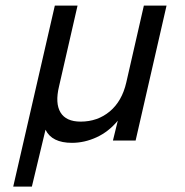

<svg xmlns="http://www.w3.org/2000/svg" viewBox="-20 -508 669 694"><path d="M27.8 166.5 178.2 -487.8H260.3L193.4 -195.8Q178.7 -134.8 198.7 -101.6Q218.8 -68.4 271.5 -68.4Q332.5 -68.4 376.7 -105.2Q420.9 -142.1 436.5 -210L500 -487.8H582L470.2 0H388.2L405.8 -71.8Q372.6 -31.7 328.9 -11.7Q285.2 8.3 240.2 8.3Q167.5 8.3 144.5 -39.1L95.2 166.5Z"/></svg>

Font: HK Grotesk Medium Legacy Italic
Style: Regular
Weight: 500
Italic angle: -13°
Designer: Alfredo Marco Pradil
Foundry: Hanken Design Co.
Version: Version 2.022;PS 002.022;hotconv 1.0.88;makeotf.lib2.5.64775